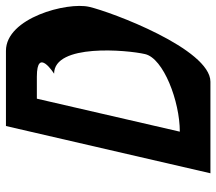

<svg xmlns="http://www.w3.org/2000/svg" viewBox="-61 -667 728 646"><g transform="rotate(-90 303.0 -344.0)"><path d="M43 0H351C461 0 586 -334 603 -408C620 -482 566 -688 455 -688H202ZM183 -103 294 -584H368C470 -584 378 -526 378 -526C480 -526 458 -280 444 -220C430 -158 285 -103 183 -103Z"/></g></svg>

Font: Crazy Punk
Style: Obl
Weight: 400
Version: Version 1